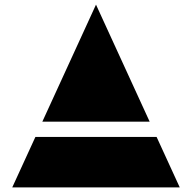

<svg xmlns="http://www.w3.org/2000/svg" viewBox="-20 -810 830 830"><path d="M163 -284 395 -790 627 -284ZM33 0 133 -218H657L757 0Z"/></svg>

Font: GENAU
Style: Stencil
Weight: 700
Version: Version 0.8